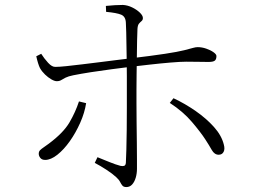

<svg xmlns="http://www.w3.org/2000/svg" viewBox="-20 -750 1040 778"><path d="M375 -113Q397 -104 423 -93.5Q449 -83 468 -78Q477 -76 483 -78Q489 -80 490 -90Q491 -107 492 -143Q493 -179 493.5 -224Q494 -269 494 -313Q494 -357 494 -389Q494 -410 494 -439Q494 -468 493.5 -500Q493 -532 492.5 -563Q492 -594 491.5 -619Q491 -644 490 -658Q489 -683 471 -690.5Q453 -698 410 -702L409 -726Q426 -728 445.5 -729Q465 -730 478 -730Q497 -729 515.5 -720Q534 -711 546.5 -699Q559 -687 559 -677Q559 -669 553.5 -664.5Q548 -660 543 -654Q538 -648 537 -633Q536 -616 535.5 -585.5Q535 -555 534.5 -519Q534 -483 533.5 -448.5Q533 -414 533 -387Q533 -368 533 -332Q533 -296 533.5 -253.5Q534 -211 534.5 -170.5Q535 -130 535 -101.5Q535 -73 535 -66Q535 -47 530 -30Q525 -13 515.5 -2.5Q506 8 492 8Q481 8 476 2Q471 -4 466.5 -13Q462 -22 451 -32Q436 -46 411.5 -62Q387 -78 364 -90ZM127 -522 147 -532Q159 -513 175 -495.5Q191 -478 205 -479Q220 -479 249 -482Q278 -485 314.5 -489.5Q351 -494 387.5 -498.5Q424 -503 455 -507Q486 -511 504 -513Q596 -524 648.5 -532Q701 -540 726.5 -546.5Q752 -553 762.5 -556Q773 -559 781 -559Q798 -559 815.5 -553Q833 -547 845 -538.5Q857 -530 857 -523Q857 -509 850 -504Q843 -499 825 -499Q806 -499 784.5 -499.5Q763 -500 735 -500Q712 -500 670.5 -496.5Q629 -493 585 -488Q541 -483 507 -479Q475 -475 432.5 -469.5Q390 -464 348.5 -457.5Q307 -451 277 -445Q257 -441 246 -435.5Q235 -430 228 -425.5Q221 -421 210 -421Q201 -421 188 -428.5Q175 -436 162.5 -448Q150 -460 142 -474Q138 -482 134 -495Q130 -508 127 -522ZM812 -185Q794 -213 758 -255.5Q722 -298 668 -333L683 -352Q730 -330 773 -300Q816 -270 847 -235.5Q878 -201 887 -164Q892 -146 886 -134.5Q880 -123 866 -123Q849 -123 838 -142.5Q827 -162 812 -185ZM300 -339 329 -332Q323 -293 305 -252.5Q287 -212 263 -178Q239 -144 212.5 -123Q186 -102 163 -102Q150 -102 143.5 -110Q137 -118 137 -127Q137 -136 142.5 -141.5Q148 -147 157 -153Q166 -159 178 -168Q237 -212 261.5 -254Q286 -296 300 -339Z"/></svg>

Font: Noto Serif SC
Style: Regular
Weight: 200
Designer: Ryoko NISHIZUKA 西塚涼子 (kana & ideographs); Frank Grießhammer (Latin, Greek & Cyrillic); Wenlong ZHANG 张文龙 (bopomofo); San
Foundry: Adobe
Version: Version 2.001;hotconv 1.1.0;makeotfexe 2.6.0